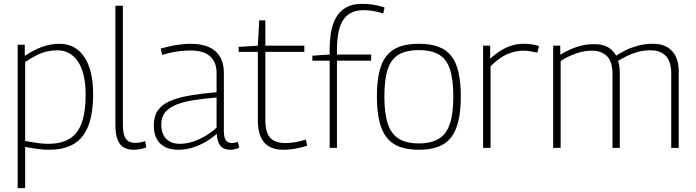

<svg xmlns="http://www.w3.org/2000/svg" viewBox="-20 -770 3627 1000"><path d="M72 210V-537H109V-479Q157 -511 201 -526.5Q245 -542 289 -542Q373 -542 419 -473.5Q465 -405 465 -280Q465 -179 440 -114.5Q415 -50 364 -20Q313 10 235 10Q208 10 177.5 6Q147 2 111 -5V210ZM231 -21Q298 -21 341 -46.5Q384 -72 405 -128.5Q426 -185 426 -278Q426 -352 408.5 -403Q391 -454 357.5 -481Q324 -508 278 -508Q251 -508 224.5 -502Q198 -496 171 -482.5Q144 -469 111 -447V-36Q148 -29 177 -25Q206 -21 231 -21Z M620 -740V-123Q620 -82 628.5 -61Q637 -40 651.5 -33Q666 -26 684 -26Q696 -26 709 -28Q722 -30 736 -35L742 -2Q728 3 711 6.5Q694 10 677 10Q649 10 627.5 -0.5Q606 -11 593.5 -39.5Q581 -68 581 -121V-740Z M781 -117Q781 -165 802.5 -195.5Q824 -226 866 -244Q908 -262 968.5 -272.5Q1029 -283 1108 -290V-390Q1108 -446 1074.5 -476.5Q1041 -507 973 -507Q953 -507 929.5 -505Q906 -503 880 -498Q854 -493 825 -484L817 -517Q858 -529 898 -535.5Q938 -542 974 -542Q1029 -542 1067.5 -525Q1106 -508 1126 -474.5Q1146 -441 1146 -390V-90Q1146 -52 1157 -38.5Q1168 -25 1188 -25Q1195 -25 1202.5 -26.5Q1210 -28 1219 -31L1226 -1Q1213 5 1201.5 7.5Q1190 10 1179 10Q1146 10 1128.5 -10.5Q1111 -31 1109 -73Q1086 -52 1055 -33.5Q1024 -15 987 -2.5Q950 10 907 10Q878 10 855 2Q832 -6 815.5 -21.5Q799 -37 790 -61Q781 -85 781 -117ZM820 -122Q820 -72 846 -46.5Q872 -21 916 -21Q950 -21 984 -32Q1018 -43 1050 -62Q1082 -81 1108 -105V-262Q1045 -257 992.5 -249Q940 -241 901 -226Q862 -211 841 -186Q820 -161 820 -122Z M1457 10Q1410 10 1380.5 -7.5Q1351 -25 1337 -59Q1323 -93 1323 -142V-500H1223V-526L1323 -532L1330 -664H1362V-532H1565V-500H1362V-143Q1362 -82 1386.5 -53.5Q1411 -25 1466 -25Q1494 -25 1520.5 -30Q1547 -35 1573 -43L1580 -11Q1546 0 1514.5 5Q1483 10 1457 10Z M1697 0V-454H1607V-480L1697 -486V-510Q1697 -596 1716.5 -648.5Q1736 -701 1773.5 -725.5Q1811 -750 1865 -750Q1894 -750 1921.5 -746Q1949 -742 1983 -731L1976 -700Q1947 -709 1922 -713Q1897 -717 1872 -717Q1804 -717 1769.5 -669Q1735 -621 1735 -510V-486H1913V-454H1735V0Z M1943 -267Q1943 -341 1955 -393.5Q1967 -446 1992.5 -478.5Q2018 -511 2059.5 -526.5Q2101 -542 2161 -542Q2221 -542 2263 -526.5Q2305 -511 2330.5 -478.5Q2356 -446 2368 -393.5Q2380 -341 2380 -267Q2380 -191 2367 -138Q2354 -85 2328 -52.5Q2302 -20 2260.5 -5Q2219 10 2161 10Q2104 10 2062.5 -5Q2021 -20 1995 -52.5Q1969 -85 1956 -138Q1943 -191 1943 -267ZM1982 -267Q1982 -177 2000.5 -123.5Q2019 -70 2058.5 -46.5Q2098 -23 2161 -23Q2225 -23 2264.5 -46.5Q2304 -70 2322.5 -123.5Q2341 -177 2341 -267Q2341 -355 2324 -408Q2307 -461 2267.5 -485Q2228 -509 2161 -509Q2095 -509 2055.5 -485Q2016 -461 1999 -408Q1982 -355 1982 -267Z M2533 -532V-464Q2562 -491 2590.5 -508Q2619 -525 2647.5 -533.5Q2676 -542 2706 -542Q2729 -542 2750 -539Q2771 -536 2787 -530L2779 -496Q2762 -500 2742 -503Q2722 -506 2704 -506Q2663 -506 2621 -487.5Q2579 -469 2535 -425V0H2496V-532Z M2861 0V-532H2898V-485Q2924 -501 2952 -513.5Q2980 -526 3010.5 -533Q3041 -540 3074 -540Q3105 -540 3127 -532.5Q3149 -525 3164 -511.5Q3179 -498 3189 -480Q3210 -494 3238 -508Q3266 -522 3302 -532Q3338 -542 3380 -542Q3411 -542 3434 -534Q3457 -526 3472.5 -512Q3488 -498 3497.5 -480Q3507 -462 3511 -441.5Q3515 -421 3515 -400V0H3476V-393Q3476 -412 3471.5 -432Q3467 -452 3455.5 -469Q3444 -486 3422.5 -497Q3401 -508 3367 -508Q3332 -508 3301.5 -499.5Q3271 -491 3245 -478Q3219 -465 3199 -453Q3204 -438 3206 -423Q3208 -408 3208 -393V0H3170V-392Q3170 -410 3165.5 -430.5Q3161 -451 3149.5 -467.5Q3138 -484 3116.5 -495Q3095 -506 3061 -506Q3032 -506 3005 -499Q2978 -492 2952 -480.5Q2926 -469 2900 -452V0Z"/></svg>

Font: Georama ExtraCondensed Thin ExtraLight
Style: Regular
Weight: 250
Version: Version 1.001